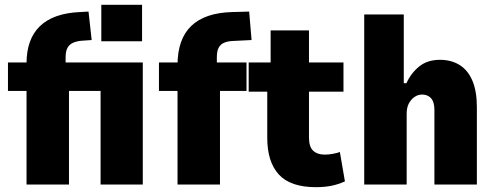

<svg xmlns="http://www.w3.org/2000/svg" viewBox="-20 -765 2053 796"><path d="M90 0V-388H13V-506H124L90 -476V-502Q90 -603 145.5 -656.5Q201 -710 311 -715L347 -717L360 -599L317 -596Q297 -594 282.5 -587.5Q268 -581 260 -567Q252 -553 252 -527V-459L186 -506H572V0H397V-388H266V0ZM400 -594V-745H569V-594Z M716 0V-388H639V-506H761L716 -456V-495Q716 -603 773 -657.5Q830 -712 942 -715L1013 -717L1023 -599L943 -595Q924 -594 909.5 -588Q895 -582 887 -568Q879 -554 879 -527V-477L844 -506H1002V-388H892V0Z M1290 11Q1184 11 1136 -41.5Q1088 -94 1088 -193V-385H1011V-506H1102V-639H1261V-506H1404V-385H1261V-195Q1261 -156 1278.5 -140Q1296 -124 1326 -124Q1343 -124 1361.5 -127.5Q1380 -131 1389 -135L1410 -13Q1381 0 1352.5 5.5Q1324 11 1290 11Z M1490 0V-705H1654V-420H1665Q1684 -462 1718 -489.5Q1752 -517 1804 -517Q1851 -517 1885.5 -495.5Q1920 -474 1938.5 -430.5Q1957 -387 1957 -321V0H1781V-307Q1781 -331 1775 -345Q1769 -359 1757 -366Q1745 -373 1730 -373Q1713 -373 1698.5 -363Q1684 -353 1675 -336Q1666 -319 1666 -294V0Z"/></svg>

Font: Nunito Sans 7pt Condensed Black
Style: Regular
Weight: 900
Width: 3
Designer: Vernon Adams
Foundry: Vernon Adams
Version: Version 3.101;gftools[0.9.27]